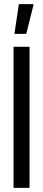

<svg xmlns="http://www.w3.org/2000/svg" viewBox="-20 -916 210 936"><path d="M46 0V-688H124V0ZM51 -751V-756L72 -896H143V-891L108 -751Z"/></svg>

Font: Saira Ultra Condensed Medium
Style: Regular
Weight: 500
Width: 1
Designer: Hector Gatti with collaboration of the Omnibus-Type team
Foundry: Omnibus-Type
Version: Version 1.001; ttfautohint (v1.8)